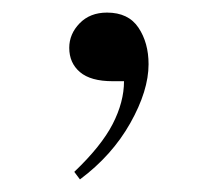

<svg xmlns="http://www.w3.org/2000/svg" viewBox="-20 -130 343 305"><path d="M107 155 98 143Q141 102 159 67Q177 32 177 -1H159Q124 -1 107 -15.5Q90 -30 90 -54Q90 -76 106.5 -93Q123 -110 150 -110Q184 -110 200 -86Q216 -62 216 -28Q216 14 187 65.5Q158 117 107 155Z"/></svg>

Font: Literata 72pt Light
Style: Regular
Weight: 300
Designer: Latin by Veronika Burian and Jose Scaglione. Greek by Irene Vlachou. Cyrillic by Vera Evstafieva.
Foundry: TypeTogether
Version: Version 3.002